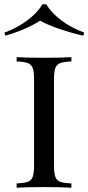

<svg xmlns="http://www.w3.org/2000/svg" viewBox="-36 -874 412 894"><path d="M0 0ZM356.4 -722.2 351.6 -708Q293.9 -720.7 238.5 -740Q183.1 -759.3 150.4 -777.8Q123.5 -759.3 79.1 -740Q34.7 -720.7 -10.7 -708L-15.6 -722.2Q44.9 -744.1 92 -779.8Q139.2 -815.4 161.6 -854H179.7Q201.7 -815.4 248.8 -779.8Q295.9 -744.1 356.4 -722.2ZM215.3 -502V-106Q215.3 -68.4 221.4 -51.3Q227.5 -34.2 243.9 -27.8Q260.3 -21.5 296.4 -20V0Q250.5 -2.9 169.4 -2.9Q83.5 -2.9 41.5 0V-20Q77.6 -21.5 94 -27.8Q110.4 -34.2 116.5 -51.3Q122.6 -68.4 122.6 -106V-502Q122.6 -539.6 116.5 -556.6Q110.4 -573.7 94 -580.1Q77.6 -586.4 41.5 -587.9V-607.9Q83 -605 169.4 -605Q250.5 -605 296.4 -607.9V-587.9Q260.3 -586.4 243.9 -580.1Q227.5 -573.7 221.4 -556.6Q215.3 -539.6 215.3 -502Z"/></svg>

Font: TypoPRO Playfair Display SC
Style: Regular
Weight: 400
Designer: Claus Eggers Sørensen
Foundry: Claus Eggers Sørensen
Version: Version 1.004;PS 001.004;hotconv 1.0.70;makeotf.lib2.5.58329